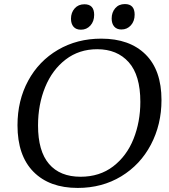

<svg xmlns="http://www.w3.org/2000/svg" viewBox="-20 -909 832 944"><path d="M66 -293Q66 -415 118.5 -512Q171 -609 265 -664Q359 -719 478 -719Q617 -719 695.5 -641.5Q774 -564 774 -417Q774 -297 722 -198Q670 -99 576 -42Q482 15 362 15Q223 15 144.5 -64.5Q66 -144 66 -293ZM670 -408Q670 -539 613 -603Q556 -667 458 -667Q369 -667 303 -616.5Q237 -566 202 -480.5Q167 -395 167 -292Q167 -166 221 -103Q275 -40 376 -40Q470 -40 536.5 -91Q603 -142 636.5 -226Q670 -310 670 -408ZM529 -818Q529 -848 546.5 -868.5Q564 -889 594 -889Q642 -889 642 -837Q642 -805 623.5 -784.5Q605 -764 577 -764Q554 -764 541.5 -778.5Q529 -793 529 -818ZM329 -817Q329 -847 347 -867.5Q365 -888 395 -888Q443 -888 443 -836Q443 -804 424.5 -783.5Q406 -763 378 -763Q354 -763 341.5 -777.5Q329 -792 329 -817Z"/></svg>

Font: Charmonman
Style: Bold
Weight: 700
Designer: Ekaluck Peanpanawate
Foundry: Cadson Demak Co.,Ltd.
Version: Version 1.000; ttfautohint (v1.6)